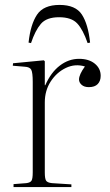

<svg xmlns="http://www.w3.org/2000/svg" viewBox="-20 -760 447 780"><path d="M35 0V-12L87 -16Q103 -18 108 -26Q113 -34 113 -60V-427Q113 -465 107 -476.5Q101 -488 80 -489L32 -493L33 -503L158 -515L162 -511V-414H164Q187 -466 223 -493.5Q259 -521 301 -521Q341 -521 365 -501.5Q389 -482 389 -452Q389 -431 377 -418.5Q365 -406 341 -406Q322 -406 311.5 -415.5Q301 -425 301 -437Q301 -457 325 -490Q285 -502 247.5 -484Q210 -466 186 -429Q162 -392 162 -344V-59Q162 -35 167 -26.5Q172 -18 191 -16L270 -11V0ZM222 -740Q287 -740 312.5 -701Q338 -662 346 -587L336 -585Q317 -640 293.5 -665Q270 -690 220 -690Q169 -690 146 -663Q123 -636 106 -585L96 -587Q104 -661 130.5 -700.5Q157 -740 222 -740Z"/></svg>

Font: Display Extralight
Style: Regular
Weight: 200
Designer: Latin by Veronika Burian and Jose Scaglione. Greek by Irene Vlachou. Cyrillic by Vera Evstafieva.
Foundry: TypeTogether
Version: Version 3.002